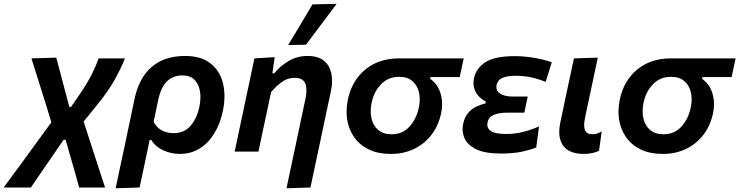

<svg xmlns="http://www.w3.org/2000/svg" viewBox="-98 -810 3952 1026"><path d="M-78.5 192Q-46.5 148 1 84Q48 19.5 104 -57L176.5 -156.5L145.5 -258Q126.5 -317.5 107.5 -378.5Q88.5 -439 70 -498L202.5 -502Q210.5 -472.5 221 -433.5Q231 -394.5 241 -357.5Q251 -320 257.5 -295L272.5 -238.5H281.5L329 -307.5Q370.5 -369 393.5 -415.2Q416.5 -461.5 428.5 -498H569.5Q550.5 -448.5 516 -386.2Q481.5 -324 427 -257L349 -160.5L394.5 -19.5Q418 53 433.2 99.8Q448.5 146.5 463.5 192H325Q314 152 302.8 112.2Q291.5 72.5 279.5 31L252.5 -63H242L197.5 1.5Q154 64.5 122.2 111.2Q90.5 158 67 192Z M520 196Q531.5 142 542.5 89.5Q554 37 567 -24.5L620.5 -279.5Q645 -395.5 713.5 -453.2Q782 -511 891.5 -511Q976.5 -511 1026.8 -471.2Q1077 -431.5 1093.5 -365Q1101.5 -332 1101.5 -296Q1101.5 -258.5 1093 -217.5Q1079 -149.5 1047.2 -97.5Q1015.5 -45.5 968.8 -16.5Q922 12.5 862.5 12.5Q815.5 12.5 773.8 -7Q732 -26.5 710 -62.5H701.5L692.5 -18Q680.5 38.5 670 88.5Q659.5 138 648 192ZM829.5 -98.5Q887 -98.5 920.8 -138.2Q954.5 -178 967.5 -239Q973 -266.5 973 -291Q973 -307.5 970.5 -323Q964 -361 941 -384Q918 -407 877 -407Q826.5 -407 794 -375Q761.5 -343 747 -274L723 -159Q739 -128 766.8 -113.2Q794.5 -98.5 829.5 -98.5Z M1433 196Q1444 143.5 1456.8 83.5Q1469.5 23.5 1483.5 -42Q1496 -102 1509 -163Q1522 -223.5 1534.5 -283.5Q1539.5 -307.5 1539.5 -327Q1539.5 -349 1533 -364.5Q1520.5 -394 1476 -394Q1438.5 -394 1408.5 -372.2Q1378.5 -350.5 1350.5 -318L1328 -211Q1315.5 -153.5 1305 -104Q1294.5 -54 1283 0H1156Q1167.5 -54 1178.2 -104.8Q1189 -155.5 1202 -217L1212.5 -267Q1223.5 -318.5 1236 -377Q1248.5 -435.5 1261.5 -498L1370 -504.5L1357.5 -418.5H1368.5Q1396 -455 1442.8 -483Q1489.5 -511 1545.5 -511Q1625 -511 1656.5 -459Q1676.5 -426 1676.5 -378.5Q1676.5 -350.5 1669.5 -318Q1658.5 -268 1649.2 -224.5Q1640 -181 1632 -143L1615.5 -64.5Q1600.5 5.5 1587.5 67Q1574.5 128.5 1561 192ZM1442 -569.5Q1475 -624.5 1507.5 -678.5Q1539.5 -732.5 1571.5 -786.5L1701 -789.5Q1659 -733.5 1618 -679Q1577 -624.5 1537 -571Z M1991 12.5Q1921.5 12.5 1872.5 -11.5Q1823.5 -35.5 1794.8 -76.5Q1766 -117.5 1757.5 -169Q1754 -191 1754 -213.5Q1754 -244 1760.5 -276Q1781.5 -378.5 1853.8 -438.2Q1926 -498 2035 -498H2380L2358.5 -398H2202.5L2200.5 -388.5Q2241.5 -361 2256.5 -309.5Q2264.5 -281 2264.5 -252Q2264.5 -228 2259 -203.5Q2245 -138.5 2208 -90Q2171 -41.5 2115.5 -14.5Q2060 12.5 1991 12.5ZM1995 -92.5Q2053.5 -92.5 2090.5 -133.8Q2127.5 -175 2140 -234.5Q2145 -257.5 2145 -279Q2145 -298.5 2141 -316Q2132.5 -353.5 2106 -376.5Q2079.5 -399.5 2035 -399.5Q1977 -399.5 1938.8 -360.2Q1900.5 -321 1888 -261.5Q1883 -238 1883 -216Q1883 -196 1887 -178Q1895.5 -139.5 1922.5 -116Q1949.5 -92.5 1995 -92.5Z M2580 10.5Q2492.5 10.5 2445.5 -13Q2398.5 -36.5 2383.5 -73Q2374 -96.5 2374 -120Q2374 -134 2377 -147.5Q2384.5 -184.5 2403.2 -206.2Q2422 -228 2446.5 -239.8Q2471 -251.5 2496 -257.5L2498 -268Q2481 -275.5 2463.8 -292Q2446.5 -308.5 2437.5 -333.5Q2432 -348 2432 -365Q2432 -378 2435 -392Q2446.5 -445.5 2496.2 -477.8Q2546 -510 2652.5 -510Q2705.5 -510 2759.5 -500.5Q2813.5 -491 2850.5 -477L2818 -372.5Q2773 -390.5 2734.5 -397.8Q2696 -405 2660 -405Q2611.5 -405 2586.2 -393.5Q2561 -382 2555.5 -355.5Q2554.5 -350 2554.5 -344.5Q2554.5 -324 2573 -311Q2596 -294 2643.5 -294H2722L2704 -208H2612Q2569 -208 2541 -196.2Q2513 -184.5 2507.5 -156.5Q2506 -150 2506 -144Q2506 -123.5 2524 -110.5Q2546.5 -94 2609.5 -94Q2656 -94 2701.8 -106.2Q2747.5 -118.5 2782.5 -134.5L2767.5 -22Q2739 -10 2692.5 0.2Q2646 10.5 2580 10.5Z M3018 12.5Q2973.5 12.5 2941.5 -5Q2909.5 -22.5 2897 -61Q2890.5 -80 2890.5 -104.5Q2890.5 -130.5 2897.5 -162.5L2910.5 -222Q2915.5 -246.5 2921 -274Q2935.5 -341.5 2946.5 -393Q2957.5 -444.5 2969 -498L3096.5 -502Q3078 -414.5 3062.2 -340.5Q3046.5 -266.5 3035.5 -216L3027.5 -176Q3023.5 -157 3023.5 -142Q3023.5 -126 3028 -114.5Q3036.5 -92.5 3069 -92.5Q3080.5 -92.5 3091.5 -96Q3102.5 -99.5 3117.5 -108L3103 -4Q3087.5 3.5 3066.5 8Q3045.5 12.5 3018 12.5Z M3444 12.5Q3374.5 12.5 3325.5 -11.5Q3276.5 -35.5 3247.8 -76.5Q3219 -117.5 3210.5 -169Q3207 -191 3207 -213.5Q3207 -244 3213.5 -276Q3234.5 -378.5 3306.8 -438.2Q3379 -498 3488 -498H3833L3811.5 -398H3655.5L3653.5 -388.5Q3694.5 -361 3709.5 -309.5Q3717.5 -281 3717.5 -252Q3717.5 -228 3712 -203.5Q3698 -138.5 3661 -90Q3624 -41.5 3568.5 -14.5Q3513 12.5 3444 12.5ZM3448 -92.5Q3506.5 -92.5 3543.5 -133.8Q3580.5 -175 3593 -234.5Q3598 -257.5 3598 -279Q3598 -298.5 3594 -316Q3585.5 -353.5 3559 -376.5Q3532.5 -399.5 3488 -399.5Q3430 -399.5 3391.8 -360.2Q3353.5 -321 3341 -261.5Q3336 -238 3336 -216Q3336 -196 3340 -178Q3348.5 -139.5 3375.5 -116Q3402.5 -92.5 3448 -92.5Z"/></svg>

Font: Heraclito SemiBold
Style: Italic
Weight: 600
Italic angle: -12°
Designer: Kostas Bartsokas (font) & Cristiano Sobral (main changes)
Foundry: Kostas Bartsokas (font) & Cristiano Sobral (main changes)
Version: Version 1.00;July 8, 2020;FontCreator 13.0.0.2655 64-bit